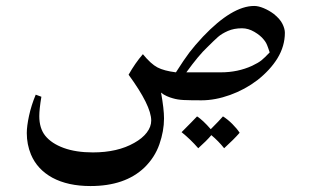

<svg xmlns="http://www.w3.org/2000/svg" viewBox="-20 -341 1037 645"><path d="M912 -145Q888 -106 845 -72Q803 -40 753 -22Q703 -4 657 -4Q618 -4 597 -5Q576 -6 560 -11Q552 -13 540.5 -18Q529 -23 521 -30Q531 25 531 57Q531 99 515.5 143.5Q500 188 465 222Q400 284 284 284Q208 284 156 256Q105 228 84 178Q70 144 70 106Q70 83 77.5 48Q85 13 100 -23L119 -16Q112 26 112 49Q112 90 132 115Q153 141 194 156Q235 171 292 171Q375 171 431 139Q458 124 473 104.5Q488 85 488 64Q488 14 412 -90Q434 -129 460 -159Q487 -126 509 -114.5Q531 -103 571 -98Q599 -142 616.5 -165Q634 -188 662 -218Q760 -321 834 -321Q848 -321 866 -313.5Q884 -306 900 -294Q921 -277 929 -260.5Q937 -244 937 -231Q937 -186 912 -145ZM866 -208Q855 -222 834.5 -234Q814 -246 793 -246Q766 -246 745.5 -237Q725 -228 712.5 -217Q700 -206 677 -183Q648 -156 606 -98H722Q779 -98 827 -120Q848 -130 858.5 -138.5Q869 -147 886 -165Q884 -171 880.5 -181Q877 -191 874 -196.5Q871 -202 866 -208ZM785 105Q766 127 733 157Q714 133 690 113Q674 132 646 157Q620 127 590 103Q628 65 642 50Q661 62 688 93Q718 63 729 50Q745 60 760.5 75.5Q776 91 785 105Z"/></svg>

Font: Mirza
Style: Regular
Weight: 400
Designer: Arabic design by Kourosh Beigpour, Latin design by Eduardo Tunni, engineering by Lasse Fister
Version: Version 1.000